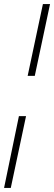

<svg xmlns="http://www.w3.org/2000/svg" viewBox="-57 -763 266 944"><path d="M79 -390 154 -743H189L114 -390ZM-37 161 36 -192H71L-4 161Z"/></svg>

Font: Saira UltraCondensed Thin
Style: Italic
Weight: 250
Width: 1
Italic angle: -12°
Designer: Hector Gatti with collaboration of the Omnibus-Type team
Foundry: Omnibus-Type
Version: Version 1.101